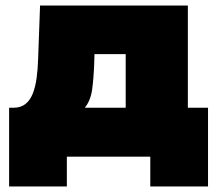

<svg xmlns="http://www.w3.org/2000/svg" viewBox="-20 -567 786 695"><path d="M435 -177V-371H322L321 -337Q319 -283 313.5 -243Q308 -203 287 -177ZM222 108H13V-177H29Q55 -177 72 -190.5Q89 -204 98.5 -228Q108 -252 112.5 -284.5Q117 -317 118 -354L125 -547H660V-177H733V108H524V0H222Z"/></svg>

Font: Montserrat-Alt1 Black
Style: Regular
Weight: 900
Designer: Differentunic
Foundry: Differentunic
Version: Version 7.222